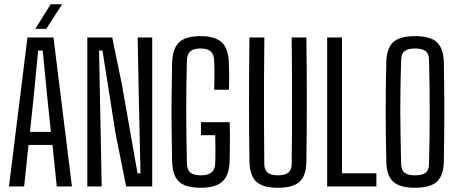

<svg xmlns="http://www.w3.org/2000/svg" viewBox="-20 -871 2136 897"><path d="M21.9 0 108.3 -696H229.8L316.1 0H245.2L225.2 -193.8H113.2L92.8 0ZM120 -255H217.8L201.8 -407.4L179.6 -634.8H158.2L136.1 -406.7ZM144.7 -736 216.7 -851.2H270.2L196 -736Z M387.9 0V-696H504.3L549.6 -475.6L622.5 -61.2H636.4L627.9 -441.7L623.2 -696H691.1V0H569.4L520 -246.5L458.7 -635H442.8L450.1 -261.6L455 0Z M917.9 6.2Q871.1 6.2 842.1 -5.9Q813.1 -18.1 799.2 -45.2Q785.4 -72.4 784.1 -117.4Q782.4 -193.2 781.7 -270.5Q780.9 -347.8 781.7 -424.6Q782.4 -501.3 784.1 -576Q785.5 -622.4 799.5 -650.1Q813.4 -677.8 842.4 -690Q871.4 -702.2 917.1 -702.2Q982.8 -702.2 1014.3 -674.8Q1045.8 -647.4 1049.1 -580.6Q1050.6 -545.5 1050.7 -514.9Q1050.7 -484.3 1049.7 -451.9H980.5Q981.6 -472.2 981.8 -496.5Q982.1 -520.7 981.8 -545.1Q981.5 -569.6 980.5 -590.3Q979 -618.2 963.5 -631.3Q948 -644.5 917.1 -644.5Q884.3 -644.5 869.4 -631.3Q854.4 -618.2 853.3 -590.3Q851.5 -534.7 850.8 -479Q850.1 -423.4 850.1 -365.1Q850.1 -306.8 850.8 -242.9Q851.5 -179 853.3 -106.1Q854 -77.8 869.3 -64.9Q884.5 -51.9 917.9 -51.9Q950.8 -51.9 967.4 -64.8Q984.1 -77.7 985.3 -106.1Q986.6 -136.6 986.5 -172Q986.5 -207.4 985.5 -239.3H918.9V-300.1H1053.1Q1054.2 -279.4 1054.2 -247.5Q1054.2 -215.7 1053.9 -181.2Q1053.5 -146.7 1052.9 -117.6Q1050.3 -50.7 1018.4 -22.2Q986.4 6.2 917.9 6.2Z M1278.5 6.2Q1207.8 6.2 1177.3 -22.2Q1146.7 -50.6 1145.4 -116.2Q1144.4 -177.8 1143.9 -248Q1143.4 -318.3 1143.4 -393.4Q1143.4 -468.6 1143.9 -545.2Q1144.4 -621.8 1145.4 -696H1215.1Q1213.9 -594.1 1213.4 -496.2Q1213 -398.3 1213.4 -301.3Q1213.7 -204.3 1214.7 -104.7Q1214.7 -77.5 1230.3 -64.7Q1245.9 -51.9 1278.5 -51.9Q1311.6 -51.9 1327.1 -64.7Q1342.7 -77.5 1342.7 -104.9Q1343.7 -183.5 1344 -255.9Q1344.3 -328.3 1344.3 -399.1Q1344.3 -470 1344 -543.1Q1343.7 -616.3 1342.7 -696H1411.3Q1412.4 -626.2 1412.9 -553Q1413.4 -479.8 1413.4 -405.6Q1413.4 -331.4 1412.9 -258.4Q1412.3 -185.5 1411.3 -115.6Q1410.1 -48.9 1379.1 -21.4Q1348 6.2 1278.5 6.2Z M1508.4 0V-696H1577.7V-61.6H1738.5V0Z M1919 6.2Q1847.5 6.2 1816.8 -22.2Q1786.2 -50.6 1784.7 -116.2Q1783.3 -183.6 1782.6 -240.7Q1781.9 -297.7 1781.9 -350.9Q1781.9 -404.1 1782.6 -459.7Q1783.3 -515.4 1784.7 -580.4Q1786.2 -645.5 1817 -673.9Q1847.9 -702.2 1919 -702.2Q1990.5 -702.2 2021.1 -673.8Q2051.7 -645.4 2053.6 -580.2Q2054.6 -528.4 2055 -482.6Q2055.3 -436.9 2055.6 -393.9Q2055.8 -350.9 2055.6 -307.6Q2055.3 -264.4 2055 -217.3Q2054.6 -170.1 2053.6 -116.4Q2052.1 -50.7 2021.3 -22.2Q1990.5 6.2 1919 6.2ZM1919 -51.9Q1952.9 -51.9 1968.4 -63.9Q1983.9 -75.9 1984.4 -104.9Q1986.1 -176.6 1986.8 -236.1Q1987.6 -295.5 1987.6 -350.8Q1987.6 -406.2 1986.8 -464.3Q1986 -522.4 1984.4 -590.9Q1983.9 -620.2 1968.4 -632.3Q1952.9 -644.5 1919 -644.5Q1885.7 -644.5 1870.4 -632.3Q1855 -620.2 1854 -591.5Q1852 -522.5 1851 -464.3Q1849.9 -406.2 1850.1 -350.8Q1850.3 -295.5 1851.4 -236Q1852.4 -176.5 1854 -104.7Q1855 -75.9 1870.4 -63.9Q1885.7 -51.9 1919 -51.9Z"/></svg>

Font: Big Shoulders Display SC Thin
Style: Regular
Weight: 100
Designer: Patric King
Foundry: XO Type Co
Version: Version 2.002